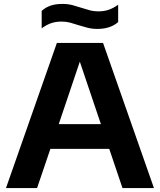

<svg xmlns="http://www.w3.org/2000/svg" viewBox="-20 -959 816 979"><path d="M10.5 0 270 -740H505.5L765 0H604.5L537 -200H237L169 0ZM279.5 -326H494.5L387 -644.5ZM476.5 -811.5Q449 -811.5 425.2 -817.8Q401.5 -824 379 -831Q358.5 -838 338 -843.5Q317.5 -849 295 -849Q263.5 -849 239.8 -840.5Q216 -832 192.5 -814.5V-903.5Q212.5 -921.5 237.8 -930.2Q263 -939 298.5 -939Q326 -939 349.8 -932.8Q373.5 -926.5 396 -919Q416.5 -912.5 437 -906.8Q457.5 -901 480 -901Q511.5 -901 535.2 -909.5Q559 -918 582.5 -935V-846.5Q543 -811.5 476.5 -811.5Z"/></svg>

Font: Encode Sans Semi Expanded
Style: Bold
Weight: 700
Width: 6
Designer: Multiple Designers
Foundry: Impallari Type
Version: Version 3.000; ttfautohint (v1.8.3) -l 8 -r 50 -G 200 -x 14 